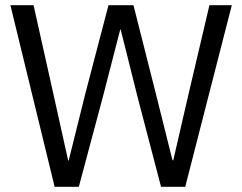

<svg xmlns="http://www.w3.org/2000/svg" viewBox="-20 -718 931 738"><path d="M283 0 376 -348 442 -604H444L508 -348L599 0H692L871 -698H785L706 -362L646 -102H643L578 -362L493 -698H397L309 -362L244 -101H242L184 -362L109 -698H20L190 0Z"/></svg>

Font: IBM Plex Thai Looped
Style: Regular
Weight: 400
Designer: Mike Abbink, Paul van der Laan, Pieter van Rosmalen, Ben Mitchell, Mark Frömberg
Foundry: Bold Monday
Version: Version 1.0